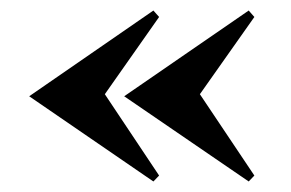

<svg xmlns="http://www.w3.org/2000/svg" viewBox="-20 -391 550 363"><path d="M35.2 -209 270 -371.1 280.8 -358.9 178.2 -212.9 280.8 -59.1 270 -47.9ZM214.8 -209 450.2 -371.1 460.9 -358.9 357.9 -212.9 460.9 -59.1 450.2 -47.9Z"/></svg>

Font: Purple Purse
Style: Regular
Weight: 400
Designer: Astigmatic (AOETI)
Foundry: Astigmatic (AOETI)
Version: Version 1.000